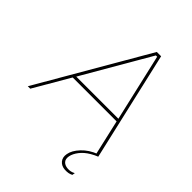

<svg xmlns="http://www.w3.org/2000/svg" viewBox="-277 -832 1164 1164"><g transform="rotate(45 304.5 -250.5)"><path d="M377 -700H414L575 0H555L501 -236L500 -243L399 -681H388L134 -243L130 -237L-8 0H-29ZM126 -249H508L512 -230H115ZM429 124Q435 88 471 49.5Q507 11 563 -10L575 0Q552 9 532 21Q496 42 474.5 70Q453 98 448 124Q443 151 456.5 165.5Q470 180 495 182Q508 183 520.5 180.5Q533 178 545 171L542 189Q531 195 518 197.5Q505 200 488 199Q457 197 440 176.5Q423 156 429 124Z"/></g></svg>

Font: Fixel Italic Variable Display Thin
Style: Italic
Weight: 100
Italic angle: -10°
Designer: AlfaBravo + MacPaw
Foundry: Kyrylo Tkachov, Marchela Mozhyna, Serhii Makarenko, Maria Weinstein, Zakhar Kryvoshyya
Version: Version 1.210;Glyphs 3.2 (3217)